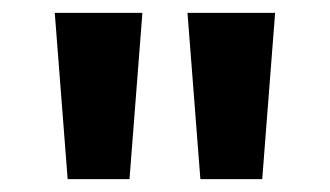

<svg xmlns="http://www.w3.org/2000/svg" viewBox="-20 -734 512 298"><path d="M201 -714 181 -456H85L65 -714ZM407 -714 387 -456H291L271 -714Z"/></svg>

Font: Noto Sans Duployan
Style: Bold
Weight: 700
Designer: David Corbett
Foundry: David Corbett
Version: Version 3.001